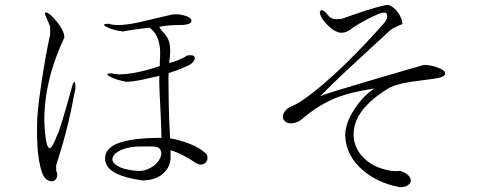

<svg xmlns="http://www.w3.org/2000/svg" viewBox="-20 -774 2040 802"><path d="M189.5 -662.1V-629.9Q169.9 -541 153.3 -428.7Q133.8 -300.8 134.8 -248Q133.8 -185.5 138.7 -134.8Q145.5 -74.2 160.2 -42Q168.9 -25.4 182.6 -19.5Q194.3 -14.6 205.1 -18.6Q214.8 -23.4 217.8 -34.2Q221.7 -46.9 214.8 -60.5V-85Q244.1 -173.8 265.6 -262.7Q277.3 -312.5 290 -379.9L294.9 -403.3Q295.9 -430.7 291 -431.6Q285.2 -431.6 279.3 -406.2Q270.5 -375 254.9 -319.3Q236.3 -254.9 224.6 -221.7L219.7 -211.9Q199.2 -158.2 188.5 -155.3Q169.9 -152.3 165 -269.5Q165 -368.2 193.4 -470.7Q211.9 -537.1 249 -618.2Q249 -638.7 229.5 -667Q211.9 -693.4 186.5 -715.8Q167 -727.5 168 -717.8Q168 -711.9 178.7 -688.5Q182.6 -679.7 184.6 -674.8Q188.5 -667 189.5 -662.1ZM728.5 -713.9H701.2L622.1 -695.3Q548.8 -676.8 516.6 -672.9Q462.9 -665 433.6 -674.8Q416 -674.8 415 -670.9Q414.1 -667 425.8 -661.1Q436.5 -655.3 454.1 -650.4Q473.6 -644.5 493.2 -642.6Q529.3 -649.4 555.7 -652.3Q582 -656.2 604.5 -658.2Q636.7 -635.7 645.5 -589.8Q651.4 -563.5 647.5 -516.6V-498Q589.8 -478.5 541 -469.7Q477.5 -458 447.3 -467.8Q414.1 -467.8 439.5 -454.1Q463.9 -440.4 506.8 -432.6Q531.2 -432.6 561.5 -438.5Q578.1 -441.4 609.4 -449.2L645.5 -457Q644.5 -433.6 646.5 -390.6Q647.5 -365.2 650.4 -310.5Q652.3 -264.6 653.3 -245.1Q654.3 -213.9 654.3 -198.2Q530.3 -198.2 470.7 -174.8Q418.9 -153.3 418.9 -112.3Q418.9 -73.2 466.8 -48.8Q504.9 -30.3 573.2 -20.5Q635.7 -20.5 668 -55.7Q691.4 -81.1 692.4 -112.3V-146.5Q714.8 -140.6 747.1 -124Q771.5 -111.3 798.8 -92.8Q811.5 -85 823.2 -86.9Q834 -88.9 840.8 -96.7Q846.7 -105.5 846.7 -115.2Q846.7 -126 839.8 -132.8Q814.5 -157.2 768.6 -174.8Q732.4 -188.5 690.4 -196.3Q685.5 -283.2 684.6 -354.5Q683.6 -394.5 683.6 -448.2L684.6 -468.8Q714.8 -478.5 734.4 -486.3Q760.7 -497.1 778.3 -506.8Q796.9 -523.4 793 -535.2Q789.1 -546.9 760.7 -542Q752 -534.2 725.6 -523.4Q701.2 -513.7 686.5 -510.7Q695.3 -568.4 686.5 -598.6Q681.6 -617.2 664.1 -636.7Q656.2 -644.5 653.3 -648.4Q648.4 -655.3 645.5 -662.1Q662.1 -666 699.2 -668.9Q727.5 -669.9 747.1 -669.9Q782.2 -673.8 779.3 -689.5Q775.4 -706.1 728.5 -713.9ZM565.4 -162.1H616.2Q644.5 -162.1 651.4 -145.5Q658.2 -128.9 645.5 -107.4Q632.8 -85 607.4 -72.3Q579.1 -56.6 548.8 -60.5Q493.2 -65.4 467.8 -83Q444.3 -97.7 451.2 -117.2Q458 -135.7 488.3 -148.4Q520.5 -162.1 565.4 -162.1Z M1408.2 -695.3 1390.6 -694.3Q1380.9 -692.4 1370.1 -696.3Q1358.4 -700.2 1352.5 -708Q1329.1 -738.3 1319.3 -729.5Q1309.6 -721.7 1328.1 -692.4Q1366.2 -643.6 1399.4 -637.7Q1426.8 -633.8 1456.1 -660.2Q1486.3 -678.7 1509.8 -691.4Q1533.2 -704.1 1554.7 -712.9Q1592.8 -730.5 1596.7 -711.9Q1601.6 -693.4 1574.2 -666Q1445.3 -521.5 1334 -425.8Q1233.4 -339.8 1190.4 -327.1Q1168 -312.5 1163.1 -295.9Q1158.2 -280.3 1168 -269.5Q1177.7 -258.8 1195.3 -258.8Q1214.8 -258.8 1235.4 -271.5Q1312.5 -338.9 1393.6 -369.1Q1442.4 -387.7 1530.3 -402.3L1543.9 -404.3Q1495.1 -372.1 1460.9 -318.4Q1421.9 -259.8 1421.9 -207Q1425.8 -123 1495.1 -63.5Q1556.6 -9.8 1649.4 7.8Q1665 8.8 1678.7 2.9Q1691.4 -3.9 1695.3 -14.6Q1698.2 -26.4 1688.5 -38.1Q1677.7 -51.8 1651.4 -60.5Q1626 -56.6 1593.8 -64.5Q1559.6 -72.3 1530.3 -89.8Q1497.1 -111.3 1478.5 -139.6Q1457 -172.9 1457 -212.9Q1457 -273.4 1506.8 -329.1Q1539.1 -365.2 1596.7 -401.4Q1620.1 -417 1666 -426.8Q1693.4 -432.6 1750 -439.5Q1798.8 -445.3 1814.5 -449.2Q1840.8 -456.1 1838.9 -466.8Q1841.8 -479.5 1809.6 -491.2Q1779.3 -502.9 1751 -502.9Q1601.6 -460 1500 -429.7Q1336.9 -381.8 1317.4 -372.1Q1365.2 -420.9 1424.8 -476.6Q1461.9 -511.7 1532.2 -576.2L1599.6 -637.7Q1606.4 -646.5 1621.1 -655.3Q1629.9 -660.2 1649.4 -668.9L1661.1 -673.8Q1660.2 -697.3 1641.6 -722.7Q1622.1 -749 1599.6 -753.9Q1570.3 -750 1501 -727.5Q1458 -713.9 1408.2 -695.3Z"/></svg>

Font: Batang
Style: Regular
Weight: 400
Version: Version 2.21